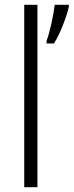

<svg xmlns="http://www.w3.org/2000/svg" viewBox="-20 -780 307 800"><path d="M136 0V-760H81V0ZM267 -752V-760H208C204 -722 186 -638 174 -610V-599H205C231 -640 257 -709 267 -752Z"/></svg>

Font: Noto Sans Telugu SemiCondensed Light
Style: Regular
Weight: 300
Width: 4
Designer: Jelle Bosma - Monotype Design Team
Foundry: Monotype Imaging Inc.
Version: Version 2.005